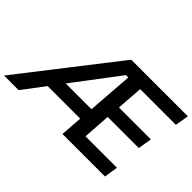

<svg xmlns="http://www.w3.org/2000/svg" viewBox="-175 -1021 1338 1338"><g transform="rotate(45 493.5 -352.5)"><path d="M-60 0 489 -705H1047L1030 -604H678L664 -409H978L962 -307H655L641 -102H951L935 0H516L528 -163H207L84 0ZM539 -603 283 -265H537L562 -603Z"/></g></svg>

Font: Mulish
Style: Bold Italic
Weight: 700
Italic angle: -9°
Designer: Vernon Adams
Foundry: Vernon Adams
Version: Version 3.603; ttfautohint (v1.8.3)